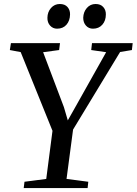

<svg xmlns="http://www.w3.org/2000/svg" viewBox="-20 -964 700 984"><path d="M101.5 0 105.5 -32.5 217 -47 249 -293.5 86 -697 30.5 -707.5 36 -743H287.5L283 -707.5L201 -696.5L307.5 -415L327.5 -347L364.5 -412.5L524 -696.5L447.5 -707.5L451.5 -743H660L656 -707.5L595.5 -697.5L354.5 -300L321 -47L432.5 -32.5L429 0ZM272.5 -817Q251 -817 236.8 -832.8Q222.5 -848.5 223 -873Q223.5 -903 241.5 -923.2Q259.5 -943.5 286.5 -943.5Q312.5 -943.5 326 -928Q339.5 -912.5 339 -890Q338.5 -858 320.8 -837.5Q303 -817 272.5 -817ZM456.5 -817Q434.5 -817 420.5 -832.8Q406.5 -848.5 406.5 -873Q407.5 -903 425.2 -923.2Q443 -943.5 470 -943.5Q495.5 -943.5 509.2 -928Q523 -912.5 522.5 -890Q522.5 -858 504.5 -837.5Q486.5 -817 456.5 -817Z"/></svg>

Font: Merriweather 60pt
Style: Italic
Weight: 400
Italic angle: -7.8°
Version: Version 2.101